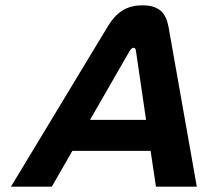

<svg xmlns="http://www.w3.org/2000/svg" viewBox="-20 -699 779 719"><path d="M383 -599 21 0H174L251 -134H544L564 0H717L611 -599C601 -651 576 -679 513 -679C452 -679 414 -651 383 -599ZM317 -250 466 -509C471 -517 476 -520 480 -520C484 -520 488 -518 489 -509L527 -250Z"/></svg>

Font: LT Wave Text Bold Italic
Style: Regular
Weight: 700
Designer: Daniel Lyons
Version: Version 2.5 (Glyphs App)